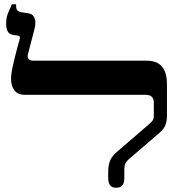

<svg xmlns="http://www.w3.org/2000/svg" viewBox="-20 -878 852 905"><path d="M527 7Q509 7 499.5 -4Q490 -15 490 -42V-70Q490 -99 499 -121Q508 -143 532 -163L683 -293Q696 -304 700.5 -311.5Q705 -319 705 -330V-395Q705 -413 695 -422Q685 -431 668 -431H96Q65 -431 48.5 -451.5Q32 -472 32 -508Q32 -521 35.5 -541.5Q39 -562 44.5 -585Q50 -608 55.5 -629.5Q61 -651 65.5 -667.5Q70 -684 72 -690Q75 -700 73 -704.5Q71 -709 65 -710L39 -714Q22 -718 15.5 -731.5Q9 -745 9 -769Q9 -795 19.5 -820.5Q30 -846 36 -858H56V-850Q56 -836 61.5 -829.5Q67 -823 82 -820L115 -815Q136 -812 143.5 -791Q151 -770 141 -735L112 -624Q108 -609 114 -600.5Q120 -592 138 -592H671Q706 -592 727 -578.5Q748 -565 757.5 -540.5Q767 -516 767 -481V-333Q767 -308 760 -289.5Q753 -271 733 -253L590 -130Q575 -117 570.5 -106Q566 -95 566 -76V-42Q566 -15 556.5 -4Q547 7 527 7Z"/></svg>

Font: Noto Serif Hebrew
Style: Bold
Weight: 700
Version: Version 2.003